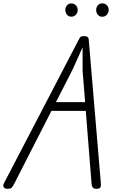

<svg xmlns="http://www.w3.org/2000/svg" viewBox="-45 -1152 694 1174"><path d="M0 2.5Q-9.5 2.5 -16.5 -1.5Q-23.5 -5.5 -24.8 -13.8Q-26 -22 -19.5 -34L431 -899Q439.5 -915.5 444.2 -923.2Q449 -931 468.5 -931Q484.5 -931 490.8 -925.5Q497 -920 497.5 -910L572 -28Q573.5 -13.5 568 -5.5Q562.5 2.5 546 2.5Q526.5 2.5 521.2 -6.8Q516 -16 515 -27L479.5 -474H269.5L43 -30.5Q33 -10.5 26 -4Q19 2.5 0 2.5ZM297 -527.5H475.5L460 -719.5V-863L400 -729ZM580 -1049.5Q564 -1049.5 553.5 -1061.5Q543 -1073.5 543 -1091Q543 -1107 553 -1119.2Q563 -1131.5 580 -1131.5Q596.5 -1131.5 608 -1120.5Q619.5 -1109.5 619.5 -1091Q619.5 -1074 608.2 -1061.8Q597 -1049.5 580 -1049.5ZM390.5 -1050Q375 -1050 364.8 -1062Q354.5 -1074 354.5 -1091Q354.5 -1107 364.5 -1119Q374.5 -1131 390.5 -1131Q407 -1131 418.5 -1120Q430 -1109 430 -1091Q430 -1074 419 -1062Q408 -1050 390.5 -1050Z"/></svg>

Font: Edu AU VIC WA NT Pre
Style: Regular
Weight: 400
Designer: Tina and Corey Anderson, Eben Sorkin, Mirko Velimirovic
Foundry: Google for Education
Version: Version 1.001